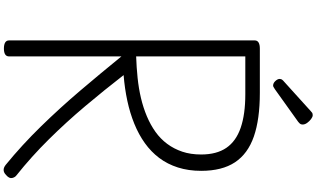

<svg xmlns="http://www.w3.org/2000/svg" viewBox="-362 -1364 1742 1057"><g transform="rotate(90 508.5 -835.0)"><path d="M247 14Q225 14 213.5 7Q202 0 202 -14V-1367Q202 -1381 213.5 -1388Q225 -1395 247 -1395H490Q636 -1395 731 -1362Q826 -1329 873 -1258Q920 -1187 920 -1072Q920 -1002 901.5 -944Q883 -886 849 -841Q815 -796 767.5 -762Q720 -728 661 -704Q602 -680 534.5 -665.5Q467 -651 393 -645Q476 -538 564 -433.5Q652 -329 747 -233Q842 -137 945 -55Q956 -47 959.5 -31Q963 -15 943 2Q930 15 916 15.5Q902 16 887 4Q778 -85 675.5 -190Q573 -295 477 -408Q381 -521 290 -633V-14Q290 0 279 7Q268 14 247 14ZM290 -714Q350 -716 408 -722Q466 -728 519 -740.5Q572 -753 619.5 -773Q667 -793 705.5 -820.5Q744 -848 771.5 -885Q799 -922 814.5 -968Q830 -1014 830 -1072Q830 -1157 793.5 -1210.5Q757 -1264 683 -1289.5Q609 -1315 498 -1315H290ZM451 -1468Q437 -1468 425.5 -1480.5Q414 -1493 414 -1504Q414 -1508 415.5 -1512.5Q417 -1517 423 -1523L591 -1675Q596 -1680 600.5 -1683Q605 -1686 614 -1686Q623 -1686 635 -1677Q647 -1668 656 -1655.5Q665 -1643 665 -1631Q665 -1624 662.5 -1619Q660 -1614 650 -1606L471 -1478Q464 -1474 459.5 -1471Q455 -1468 451 -1468Z"/></g></svg>

Font: Playwrite BE WAL
Style: Regular
Weight: 400
Designer: Veronika Burian, José Scaglione
Foundry: TypeTogether
Version: Version 1.002